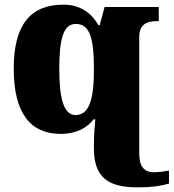

<svg xmlns="http://www.w3.org/2000/svg" viewBox="-20 -566 747 826"><path d="M572 240C634 240 671 234 707 224V168C682 172 663 175 643 175C597 175 579 147 579 93V-406C579 -466 616 -475 659 -475H663V-536H430L409 -458H403C372 -513 322 -546 253 -546C113 -546 39 -462 39 -270C39 -77 113 10 240 10C312 10 356 -18 383 -53H390C387 -23 384 20 384 56V72C384 200 448 240 572 240ZM305 -71C254 -71 235 -143 235 -269C235 -403 254 -463 306 -463C366 -463 384 -404 384 -267C384 -144 366 -71 305 -71Z"/></svg>

Font: UArctic Serif Black
Style: Regular
Weight: 900
Designer: Customization by Puisto advertising & original work Monotype Design Team
Foundry: Monotype Imaging Inc.
Version: Version 2.004